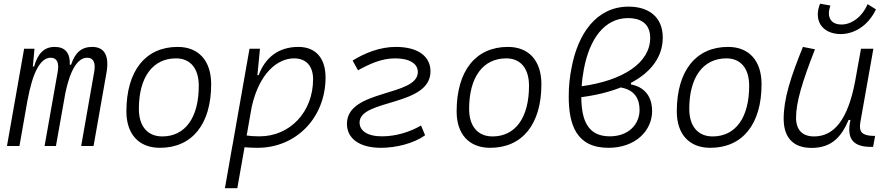

<svg xmlns="http://www.w3.org/2000/svg" viewBox="-20 -777 4728 1022"><path d="M163.6 -517.6H108.4L17.1 0H83.5L126.5 -244.1V-242.7C153.3 -390.6 194.8 -469.7 249.5 -469.7C282.7 -469.7 295.9 -444.3 287.1 -394.5L217.3 0H277.8L328.1 -282.7C353.5 -404.3 393.1 -469.7 444.3 -469.7C476.6 -469.7 490.2 -443.8 481.4 -394.5L412.1 0H478L546.9 -390.6C562.5 -480.5 536.1 -527.3 470.7 -527.3C414.1 -527.3 379.4 -497.1 358.4 -432.6H351.6C353.5 -496.1 326.2 -527.3 271 -527.3C215.8 -527.3 181.2 -493.2 161.6 -422.9H154.8Z M831.1 9.8C1002.4 9.8 1104 -115.7 1104 -328.6C1104 -453.6 1037.6 -527.3 925.8 -527.3C754.4 -527.3 652.8 -399.9 652.8 -184.1C652.8 -62.5 719.2 9.8 831.1 9.8ZM843.8 -50.8C765.1 -50.8 719.2 -105.5 719.2 -197.3C719.2 -366.2 793 -466.3 917 -466.3C993.7 -466.3 1038.1 -412.1 1038.1 -320.3C1038.1 -150.9 965.8 -50.8 843.8 -50.8Z M1243.2 224.6 1281.7 6.8C1304.7 8.8 1328.1 9.8 1351.1 9.8C1557.1 9.8 1712.9 -151.4 1712.9 -364.7C1712.9 -468.3 1659.7 -527.3 1568.4 -527.3C1460.9 -527.3 1390.6 -468.8 1356.9 -377H1349.6L1350.6 -381.8L1363.8 -517.6H1308.1L1217.3 -2L1216.3 -0.5C1216.3 -0.5 1216.8 -0.5 1216.8 -0.5L1177.2 224.6ZM1293 -55.7 1319.8 -208C1360.4 -389.2 1458 -466.3 1545.4 -466.3C1609.4 -466.3 1646.5 -425.8 1646.5 -355C1646.5 -181.6 1523.9 -51.3 1361.8 -51.3C1335.4 -51.3 1312 -52.7 1293 -55.7Z M2007.8 9.8C2085 9.8 2181.2 -12.2 2242.7 -57.1L2221.2 -108.9C2160.6 -73.7 2086.9 -51.3 2012.7 -51.3C1933.6 -51.3 1894 -82.5 1894 -124.5C1894 -251 2271.5 -209 2271.5 -397.5C2271.5 -470.7 2213.4 -527.3 2086.9 -527.3C2002 -527.3 1921.4 -494.6 1856.9 -454.6L1885.7 -402.8C1945.3 -435.5 2009.3 -466.3 2083 -466.3C2160.6 -466.3 2204.1 -438 2204.1 -393.6C2204.1 -262.2 1826.7 -302.7 1826.7 -118.2C1826.7 -36.1 1898.4 9.8 2007.8 9.8Z M2588.9 9.8C2760.3 9.8 2861.8 -115.7 2861.8 -328.6C2861.8 -453.6 2795.4 -527.3 2683.6 -527.3C2512.2 -527.3 2410.6 -399.9 2410.6 -184.1C2410.6 -62.5 2477.1 9.8 2588.9 9.8ZM2601.6 -50.8C2522.9 -50.8 2477.1 -105.5 2477.1 -197.3C2477.1 -366.2 2550.8 -466.3 2674.8 -466.3C2751.5 -466.3 2795.9 -412.1 2795.9 -320.3C2795.9 -150.9 2723.6 -50.8 2601.6 -50.8Z M3338.4 -335.9C3445.8 -392.6 3507.8 -474.6 3507.8 -577.1C3507.8 -689.5 3429.7 -741.7 3326.2 -741.7C3152.8 -741.7 3055.7 -594.7 3022.5 -417C3012.7 -368.2 3007.3 -319.8 3007.3 -263.2C3007.3 -111.8 3048.8 9.8 3218.8 9.8C3362.3 9.8 3451.2 -81.1 3451.2 -186.5C3451.2 -240.7 3430.2 -309.6 3338.4 -327.6ZM3076.2 -317.9C3078.1 -349.6 3082.5 -381.8 3088.4 -411.6C3118.2 -567.4 3195.8 -680.7 3323.7 -680.7C3380.4 -680.7 3440.9 -658.7 3440.9 -575.2C3440.9 -441.4 3294.9 -348.1 3076.2 -317.9ZM3284.2 -311.5C3365.7 -297.4 3384.3 -241.7 3384.3 -191.9C3384.3 -115.2 3325.7 -51.3 3226.1 -51.3C3109.9 -51.3 3075.2 -134.8 3074.2 -259.8C3153.3 -270 3224.1 -287.6 3284.2 -311.5Z M3760.7 9.8C3932.1 9.8 4033.7 -115.7 4033.7 -328.6C4033.7 -453.6 3967.3 -527.3 3855.5 -527.3C3684.1 -527.3 3582.5 -399.9 3582.5 -184.1C3582.5 -62.5 3648.9 9.8 3760.7 9.8ZM3773.4 -50.8C3694.8 -50.8 3648.9 -105.5 3648.9 -197.3C3648.9 -366.2 3722.7 -466.3 3846.7 -466.3C3923.3 -466.3 3967.8 -412.1 3967.8 -320.3C3967.8 -150.9 3895.5 -50.8 3773.4 -50.8Z M4299.8 10.3C4411.1 10.3 4460.4 -53.2 4497.1 -138.7H4506.8C4487.3 -47.4 4511.7 4.9 4616.2 4.9H4627.4L4638.2 -53.7H4625C4567.9 -56.2 4550.8 -75.7 4559.6 -126.5L4628.9 -517.6H4563L4531.2 -341.3C4493.2 -144 4421.9 -50.8 4313.5 -50.8C4251 -50.8 4217.3 -85.4 4217.3 -150.9C4217.3 -232.9 4250.5 -341.8 4317.9 -514.6L4253.9 -527.3C4188 -365.2 4151.4 -251 4151.4 -145C4151.4 -43.9 4203.1 10.3 4299.8 10.3ZM4455.6 -595.7C4522.5 -595.7 4599.1 -635.7 4642.6 -727.1L4598.1 -754.9C4568.8 -685.5 4511.2 -646.5 4459.5 -646.5C4414.1 -646.5 4392.1 -670.4 4392.1 -706.5C4392.1 -718.8 4395 -732.4 4399.9 -747.6L4345.2 -757.3C4336.9 -737.3 4333 -717.8 4333 -699.7C4333 -639.2 4379.4 -595.7 4455.6 -595.7Z"/></svg>

Font: Cascadia Mono PL Light
Style: Italic
Weight: 300
Italic angle: -10°
Monospace: yes
Designer: Aaron Bell
Foundry: Saja Typeworks
Version: Version 2404.023